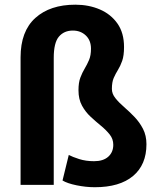

<svg xmlns="http://www.w3.org/2000/svg" viewBox="-20 -781 672 811"><path d="M207 -536.6V0H66.9V-538.6Q66.9 -648.9 129.2 -705.1Q191.4 -761.2 298.3 -761.2Q355 -761.2 401.6 -741.2Q448.2 -721.2 476.1 -681.6Q503.9 -642.1 503.9 -582.5Q503.9 -545.9 496.1 -523.9Q488.3 -502 478.3 -485.8Q468.3 -469.7 460.4 -451.9Q452.6 -434.1 452.6 -405.3Q452.6 -384.8 467.3 -366.5Q481.9 -348.1 503.9 -329.1Q525.9 -310.1 547.6 -287.6Q569.3 -265.1 584 -236.8Q598.6 -208.5 598.6 -171.9Q598.6 -85 542 -37.6Q485.4 9.8 380.4 9.8Q342.8 9.8 303.5 1.7Q264.2 -6.3 244.1 -18.6L270.5 -126.5Q286.1 -118.2 314.5 -109.1Q342.8 -100.1 377.4 -100.1Q416 -100.1 437.3 -119.1Q458.5 -138.2 458.5 -169.4Q458.5 -193.8 443.6 -212.6Q428.7 -231.4 407 -249.3Q385.3 -267.1 363.3 -287.4Q341.3 -307.6 326.4 -334.7Q311.5 -361.8 311.5 -399.9Q311.5 -432.6 319.6 -453.6Q327.6 -474.6 337.9 -491.7Q348.1 -508.8 356.2 -527.8Q364.3 -546.9 364.3 -575.2Q364.3 -610.4 342.5 -631.1Q320.8 -651.9 287.6 -651.9Q250.5 -651.9 228.8 -626.2Q207 -600.6 207 -536.6Z"/></svg>

Font: Vazirmatn RD
Style: Bold
Weight: 700
Designer: Saber Rastikerdar
Foundry: Saber Rastikerdar
Version: Version 32.102